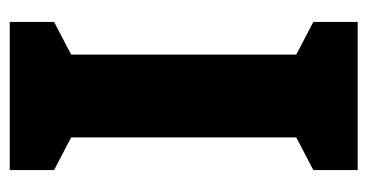

<svg xmlns="http://www.w3.org/2000/svg" viewBox="-200 -620 754 394"><g transform="rotate(90 177.0 -423.0)"><path d="M329 -66H25V-157L92 -192V-654L25 -689V-780H329V-689L262 -654V-192L329 -157Z"/></g></svg>

Font: Noto Sans Malayalam UI ExtraCondensed Black
Style: Regular
Weight: 900
Width: 2
Designer: Jelle Bosma - Monotype Design Team
Foundry: Monotype Imaging Inc.
Version: Version 2.104; ttfautohint (v1.8.4.7-5d5b)